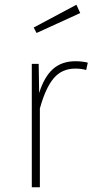

<svg xmlns="http://www.w3.org/2000/svg" viewBox="-20 -789 404 809"><path d="M350 -525 343 -494Q324 -500 297 -500Q241 -500 206.5 -459.5Q172 -419 148 -332V0H114V-520H143L145 -397Q166 -465 203 -498Q240 -531 298 -531Q326 -531 350 -525ZM318 -734 134 -650 122 -673 302 -769Z"/></svg>

Font: FiraGO UltraLight
Style: Regular
Weight: 200
Designer: bBox Type
Foundry: bBox Type GmbH
Version: Version 1.001